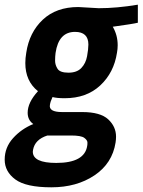

<svg xmlns="http://www.w3.org/2000/svg" viewBox="-70 -555 608 819"><path d="M233 23H132Q79 40 71 84Q70 88 70 92Q70 140 170 140Q291 140 302 67Q303 63 303 53Q303 43 289.5 33Q276 23 233 23ZM250 -419Q180 -419 167 -329Q165 -314 165 -296Q165 -278 175.5 -261.5Q186 -245 222 -245Q258 -245 277 -265Q296 -285 301.5 -315.5Q307 -346 307 -365Q307 -419 250 -419ZM264 -525 351 -520Q428 -520 518 -535V-458Q498 -453 411 -441Q432 -405 432 -362Q432 -346 429 -330Q416 -245 357.5 -190.5Q299 -136 206 -136Q173 -136 154 -141Q145 -122 143 -108Q137 -77 195 -77H281Q358 -77 391.5 -46Q425 -15 425 28Q425 40 423 53Q409 142 333 193Q257 244 149 244Q41 244 -4.5 210.5Q-50 177 -50 126Q-50 74 -14.5 34.5Q21 -5 72 -26Q48 -43 48 -74Q48 -118 92 -166Q38 -209 38 -286Q38 -307 42 -330Q55 -417 112.5 -471Q170 -525 264 -525Z"/></svg>

Font: Rambla
Style: Bold Italic
Weight: 700
Italic angle: -12°
Designer: Martin Sommaruga
Foundry: Martin Sommaruga
Version: Version 1.001